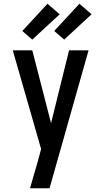

<svg xmlns="http://www.w3.org/2000/svg" viewBox="-20 -788 540 1023"><path d="M140 215Q150 180 160 145.5Q170 111 180 77L199 6L48 -520H152L252 -132L348 -520H452L244 215ZM322 -577 269 -623 403 -768 468 -712ZM152 -577 99 -623 233 -768 298 -712Z"/></svg>

Font: Iosevka Custom Semibold
Style: Regular
Weight: 600
Designer: Belleve Invis
Foundry: Belleve Invis
Version: Version 27.0.2; ttfautohint (v1.8.4)